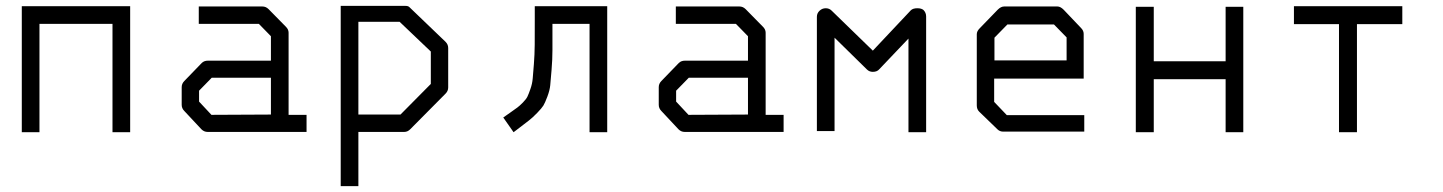

<svg xmlns="http://www.w3.org/2000/svg" viewBox="-20 -498 4900 652"><path d="M114 -49H54V-477H422V-49H362V-417H114Z M900 -109V-234H699L656 -190V-153L698 -108ZM960 -108H1021V-50H685Q673 -50 664 -59L606 -121Q597 -130 597 -142V-202Q597 -214 606 -223L665 -284Q673 -292 686 -292H900V-375L859 -417H655V-476H871Q883 -476 892 -467L951 -407Q960 -398 960 -387Z M1137 -478H1357Q1366 -478 1370 -474L1493 -356Q1502 -347 1502 -335V-201Q1502 -189 1493 -180L1373 -59Q1364 -50 1353 -50H1197V134H1137ZM1197 -424V-109H1340L1443 -213V-323L1337 -424Z M2042 -49H1982V-417H1856Q1856 -360 1856 -328Q1856 -296 1853 -260.5Q1850 -225 1848.5 -208.5Q1847 -192 1838.8 -170Q1830.5 -148 1825.2 -139.5Q1820 -131 1803.8 -114.2Q1787.5 -97.5 1776 -88.8Q1764.5 -80 1738.5 -60Q1729 -53 1724 -49L1689 -99Q1697.5 -105 1712.5 -115.5Q1729.5 -127.5 1737 -133Q1744.5 -138.5 1755.8 -150Q1767 -161.5 1771 -169.8Q1775 -178 1781.2 -195.8Q1787.5 -213.5 1789 -231.5Q1790.5 -249.5 1793 -280.5Q1795.5 -311.5 1795.8 -346.2Q1796 -381 1796 -432V-477H2042Z M2520 -109V-234H2319L2276 -190V-153L2318 -108ZM2580 -108H2641V-50H2305Q2293 -50 2284 -59L2226 -121Q2217 -130 2217 -142V-202Q2217 -214 2226 -223L2285 -284Q2293 -292 2306 -292H2520V-375L2479 -417H2275V-476H2491Q2503 -476 2512 -467L2571 -407Q2580 -398 2580 -387Z M2814 -53H2754V-441Q2754 -453 2763 -461.5Q2772 -470 2784 -470Q2796 -470 2804 -462L2944 -326L3073 -463Q3080 -470 3095 -470Q3109 -470 3116 -464Q3125 -455 3125 -442V-49H3065V-367L2966 -263Q2958.5 -254 2944 -254Q2932 -254 2924 -262L2814 -370Z M3356 -231V-152L3399 -107H3662V-51H3387Q3375 -51 3367 -59L3305 -119Q3297 -127 3297 -140V-382Q3297 -392 3307 -402L3368 -465Q3379 -476 3390 -476H3571Q3581 -476 3592 -465L3651 -403Q3660 -394 3660 -383V-231ZM3357 -293H3602V-371L3559 -415H3401L3357 -370Z M3837 -475H3898V-290H4142V-475H4202V-49H4142V-229H3898V-49H3837Z M4374 -477H4742V-416H4588V-49H4527V-416H4374Z"/></svg>

Font: ibm3270
Style: Regular
Weight: 400
Monospace: yes
Version: Version 2.0.3